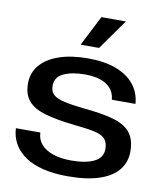

<svg xmlns="http://www.w3.org/2000/svg" viewBox="-84 -804 744 881"><g transform="rotate(10 288.5 -363.0)"><path d="M291 10Q227 10 177 -2Q127 -14 92.5 -37.5Q58 -61 39.5 -93.5Q21 -126 19 -166H133Q134 -134 153.5 -111.5Q173 -89 208.5 -76.5Q244 -64 294 -64Q361 -64 400.5 -83Q440 -102 440 -143Q440 -173 425.5 -189.5Q411 -206 377 -213.5Q343 -221 283 -227Q197 -236 142.5 -252Q88 -268 63 -298Q38 -328 38 -378Q38 -428 68.5 -464Q99 -500 155.5 -519.5Q212 -539 290 -539Q366 -539 420 -519Q474 -499 505 -461.5Q536 -424 540 -371H430Q427 -404 408 -424.5Q389 -445 359 -454.5Q329 -464 290 -464Q229 -464 190 -446Q151 -428 151 -387Q151 -361 166.5 -346.5Q182 -332 216.5 -324Q251 -316 306 -310Q395 -302 449.5 -286.5Q504 -271 529.5 -239Q555 -207 555 -151Q555 -103 526.5 -66.5Q498 -30 439 -10Q380 10 291 10ZM245 -595 317 -736H431L331 -595Z"/></g></svg>

Font: Mona Sans Expanded Medium
Style: Regular
Weight: 500
Width: 7
Designer: Deni Anggara
Foundry: GitHub
Version: Version 2.000